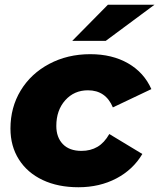

<svg xmlns="http://www.w3.org/2000/svg" viewBox="-20 -779 670 808"><path d="M24 -238Q24 -327 67 -398Q110 -469 187 -510Q264 -551 360 -551Q452 -551 519 -512.5Q586 -474 617 -404L455 -327Q425 -399 350 -399Q292 -399 254.5 -357Q217 -315 217 -249Q217 -201 244.5 -172.5Q272 -144 323 -144Q361 -144 390 -161Q419 -178 440 -215L579 -131Q540 -65 469.5 -28Q399 9 310 9Q224 9 159.5 -21.5Q95 -52 59.5 -108Q24 -164 24 -238ZM434 -759H630L425 -607H284Z"/></svg>

Font: Montserrat Alternates ExtraBold
Style: Italic
Weight: 800
Italic angle: -11.3°
Designer: Julieta Ulanovsky
Foundry: Julieta Ulanovsky
Version: Version 7.200